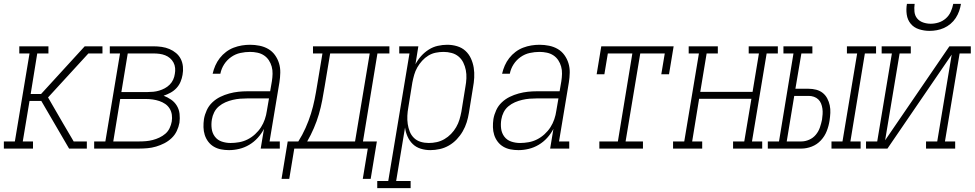

<svg xmlns="http://www.w3.org/2000/svg" viewBox="-22 -770 5051 995"><path d="M-2 0V-37H55L131 -493H78V-530H229V-493H171L137 -283H191L417 -530H457L454 -514L457 -530H509V-493H436L227 -265L304 -132L371 -18L360 -37H428V0H369L372 -16L369 0H336L192 -247H131L96 -37H149V0Z M466 0V-37H524L600 -493H547V-530H774Q795 -530 816 -527Q837 -524 856 -516Q875 -508 890.5 -495Q906 -482 915 -464Q924 -446 926 -424.5Q928 -403 924 -382Q921 -364 913.5 -346Q906 -328 892.5 -313.5Q879 -299 861.5 -289.5Q844 -280 826 -274Q847 -266 865 -253.5Q883 -241 894.5 -222Q906 -203 908.5 -180Q911 -157 908 -134Q904 -112 894 -91Q884 -70 867 -54Q850 -38 829.5 -27.5Q809 -17 787 -10.5Q765 -4 743 -2Q721 0 699 0ZM607 -293H743Q758 -293 773 -294.5Q788 -296 803 -300.5Q818 -305 832 -312.5Q846 -320 857.5 -331.5Q869 -343 875.5 -357.5Q882 -372 884 -387Q887 -402 885.5 -417.5Q884 -433 877 -446Q870 -459 859 -468.5Q848 -478 834 -483.5Q820 -489 804.5 -491Q789 -493 774 -493H640ZM565 -37H699Q717 -37 734.5 -38.5Q752 -40 769.5 -44.5Q787 -49 804 -57Q821 -65 835 -77Q849 -89 857 -106Q865 -123 868 -140Q871 -158 868.5 -175.5Q866 -193 857 -207.5Q848 -222 834 -231.5Q820 -241 803.5 -246.5Q787 -252 769.5 -254.5Q752 -257 734 -257H601Z M1165 8Q1143 8 1123 4Q1103 0 1086 -10Q1069 -20 1057 -36Q1045 -52 1039 -71Q1033 -90 1032.5 -111Q1032 -132 1035 -153Q1039 -176 1049.5 -199Q1060 -222 1078.5 -239.5Q1097 -257 1119.5 -268Q1142 -279 1166 -285.5Q1190 -292 1213.5 -294.5Q1237 -297 1260 -297H1378L1387 -349Q1390 -368 1390.5 -387.5Q1391 -407 1386 -425Q1381 -443 1371 -458Q1361 -473 1346 -483Q1331 -493 1312 -497Q1293 -501 1274 -501Q1249 -501 1223.5 -495.5Q1198 -490 1176 -474.5Q1154 -459 1139.5 -436.5Q1125 -414 1120 -388H1080Q1085 -410 1094 -430.5Q1103 -451 1117 -469Q1131 -487 1149.5 -501Q1168 -515 1189 -523Q1210 -531 1231.5 -534.5Q1253 -538 1274 -538Q1299 -538 1323.5 -533Q1348 -528 1368.5 -516Q1389 -504 1403 -484.5Q1417 -465 1424 -442Q1431 -419 1430.5 -393.5Q1430 -368 1426 -343L1375 -37H1428V0H1329L1346 -102Q1333 -77 1313.5 -55.5Q1294 -34 1269.5 -19.5Q1245 -5 1218 1.5Q1191 8 1165 8ZM1173 -29Q1195 -29 1217.5 -33Q1240 -37 1261 -47.5Q1282 -58 1300 -74.5Q1318 -91 1330.5 -110.5Q1343 -130 1350.5 -152Q1358 -174 1361 -196L1372 -260H1260Q1241 -260 1222.5 -258.5Q1204 -257 1184.5 -252.5Q1165 -248 1146.5 -240Q1128 -232 1112.5 -219Q1097 -206 1088 -188Q1079 -170 1076 -151Q1072 -127 1075 -103.5Q1078 -80 1091.5 -62Q1105 -44 1127 -36.5Q1149 -29 1173 -29Z M1477 157H1437L1469 -37H1524Q1545 -70 1561.5 -107Q1578 -144 1589.5 -181Q1601 -218 1608.5 -255.5Q1616 -293 1622 -331L1649 -493H1600V-530H1996V-493H1934L1859 -37H1931L1899 157H1858L1884 0H1503ZM1570 -37H1818L1894 -493H1689L1661 -325Q1655 -288 1648 -251Q1641 -214 1630.5 -178Q1620 -142 1604.5 -106Q1589 -70 1570 -37Z M1933 205V168H1990L2100 -493H2047V-530H2146L2131 -437Q2143 -460 2160.5 -479.5Q2178 -499 2200 -513Q2222 -527 2247 -532.5Q2272 -538 2296 -538Q2322 -538 2347 -530.5Q2372 -523 2390 -506.5Q2408 -490 2418.5 -467Q2429 -444 2433 -419Q2437 -394 2435.5 -367.5Q2434 -341 2429 -315L2408 -185Q2404 -160 2396.5 -136Q2389 -112 2376 -89.5Q2363 -67 2345 -48Q2327 -29 2304.5 -16Q2282 -3 2257 2.5Q2232 8 2208 8Q2182 8 2158 0.5Q2134 -7 2117 -23.5Q2100 -40 2090 -62.5Q2080 -85 2077 -109L2031 168H2106V205ZM2200 -29Q2221 -29 2241.5 -33.5Q2262 -38 2281 -49Q2300 -60 2315.5 -76Q2331 -92 2342 -111Q2353 -130 2359 -150Q2365 -170 2369 -191L2390 -321Q2394 -342 2395 -364Q2396 -386 2392 -406.5Q2388 -427 2379 -445.5Q2370 -464 2354.5 -477Q2339 -490 2318.5 -495.5Q2298 -501 2277 -501Q2257 -501 2236.5 -497Q2216 -493 2198 -482Q2180 -471 2165.5 -455Q2151 -439 2140.5 -420.5Q2130 -402 2124.5 -382.5Q2119 -363 2115 -343L2094 -213Q2090 -192 2089 -170Q2088 -148 2091 -127.5Q2094 -107 2101.5 -88Q2109 -69 2123.5 -55Q2138 -41 2158 -35Q2178 -29 2200 -29Z M2665 8Q2643 8 2623 4Q2603 0 2586 -10Q2569 -20 2557 -36Q2545 -52 2539 -71Q2533 -90 2532.5 -111Q2532 -132 2535 -153Q2539 -176 2549.5 -199Q2560 -222 2578.5 -239.5Q2597 -257 2619.5 -268Q2642 -279 2666 -285.5Q2690 -292 2713.5 -294.5Q2737 -297 2760 -297H2878L2887 -349Q2890 -368 2890.5 -387.5Q2891 -407 2886 -425Q2881 -443 2871 -458Q2861 -473 2846 -483Q2831 -493 2812 -497Q2793 -501 2774 -501Q2749 -501 2723.5 -495.5Q2698 -490 2676 -474.5Q2654 -459 2639.5 -436.5Q2625 -414 2620 -388H2580Q2585 -410 2594 -430.5Q2603 -451 2617 -469Q2631 -487 2649.5 -501Q2668 -515 2689 -523Q2710 -531 2731.5 -534.5Q2753 -538 2774 -538Q2799 -538 2823.5 -533Q2848 -528 2868.5 -516Q2889 -504 2903 -484.5Q2917 -465 2924 -442Q2931 -419 2930.5 -393.5Q2930 -368 2926 -343L2875 -37H2928V0H2829L2846 -102Q2833 -77 2813.5 -55.5Q2794 -34 2769.5 -19.5Q2745 -5 2718 1.5Q2691 8 2665 8ZM2673 -29Q2695 -29 2717.5 -33Q2740 -37 2761 -47.5Q2782 -58 2800 -74.5Q2818 -91 2830.5 -110.5Q2843 -130 2850.5 -152Q2858 -174 2861 -196L2872 -260H2760Q2741 -260 2722.5 -258.5Q2704 -257 2684.5 -252.5Q2665 -248 2646.5 -240Q2628 -232 2612.5 -219Q2597 -206 2588 -188Q2579 -170 2576 -151Q2572 -127 2575 -103.5Q2578 -80 2591.5 -62Q2605 -44 2627 -36.5Q2649 -29 2673 -29Z M3084 0V-37H3180L3255 -493H3128L3110 -385H3070L3094 -530H3469L3445 -385H3405L3423 -493H3296L3220 -37H3310V0Z M3466 0V-37H3524L3600 -493H3547V-530H3698V-493H3640L3607 -294H3878L3911 -493H3858V-530H4009V-493H3951L3875 -37H3928V0H3777V-37H3835L3872 -258H3601L3565 -37H3617V0Z M4287 0V-37H4344L4420 -493H4367V-530H4518V-493H4460L4385 -37H4438V0ZM3957 0V-37H4015L4090 -493H4038V-530H4188V-493H4131L4100 -310H4169Q4189 -310 4208 -305Q4227 -300 4241.5 -288.5Q4256 -277 4265 -260Q4274 -243 4278 -224Q4282 -205 4281 -185Q4280 -165 4277 -145Q4273 -118 4262.5 -91Q4252 -64 4232 -42.5Q4212 -21 4185 -10.5Q4158 0 4131 0ZM4131 -37Q4151 -37 4171.5 -46Q4192 -55 4206 -72Q4220 -89 4227 -109.5Q4234 -130 4238 -150Q4240 -164 4241 -178.5Q4242 -193 4240 -207Q4238 -221 4233 -233.5Q4228 -246 4218.5 -255Q4209 -264 4196 -268.5Q4183 -273 4169 -273H4094L4055 -37Z M4466 0V-37H4524L4600 -493H4547V-530H4698V-493H4640L4565 -43L4898 -530H5009V-493H4951L4875 -37H4928V0H4777V-37H4835L4910 -487L4577 0ZM4795 -610Q4767 -610 4740.5 -618.5Q4714 -627 4697.5 -647Q4681 -667 4677 -694.5Q4673 -722 4678 -750H4718Q4715 -730 4717 -709.5Q4719 -689 4731 -674.5Q4743 -660 4762 -653.5Q4781 -647 4801 -647Q4822 -647 4842.5 -653.5Q4863 -660 4879.5 -674.5Q4896 -689 4905 -709Q4914 -729 4918 -750H4958Q4955 -731 4948.5 -712.5Q4942 -694 4931 -677Q4920 -660 4904 -646.5Q4888 -633 4870 -625Q4852 -617 4833 -613.5Q4814 -610 4795 -610Z"/></svg>

Font: Iosevka Slab XLtObl
Style: Regular
Weight: 200
Italic angle: -9°
Monospace: yes
Designer: Belleve Invis
Foundry: Belleve Invis
Version: Version 11.1.1; ttfautohint (v1.8.3)